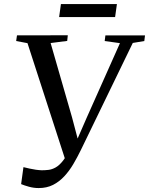

<svg xmlns="http://www.w3.org/2000/svg" viewBox="-20 -918 738 950"><path d="M171.5 12.5Q147 12.5 123.5 6Q100 -0.5 84.5 -7L96 -91Q110 -87.5 125.8 -84Q141.5 -80.5 157.2 -78.2Q173 -76 186.5 -75.5Q203 -75.5 220.2 -77.5Q237.5 -79.5 255.8 -89.8Q274 -100 292.5 -123.8Q311 -147.5 330 -191.5L308.5 -110.5L116 -704.5L60 -715L64 -743L315.5 -743.5L312.5 -715.5L230.5 -705L336.5 -337L374 -195L346 -191L408.5 -334.5L573.5 -704.5L498 -715L501.5 -743H697.5L694 -715L637 -705.5L380.5 -176.5Q363 -140.5 343 -106.5Q323 -72.5 298.2 -45.8Q273.5 -19 242.5 -3.2Q211.5 12.5 171.5 12.5ZM281.5 -898H558.5L549.5 -833.5H272.5Z"/></svg>

Font: Merriweather 96pt
Style: Italic
Weight: 400
Italic angle: -7.8°
Version: Version 2.101